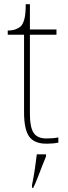

<svg xmlns="http://www.w3.org/2000/svg" viewBox="-20 -677 326 918"><path d="M202 10Q144 10 119.5 -24Q95 -58 95 -141V-511H17V-531Q38 -531 53.5 -536.5Q69 -542 79 -551Q89 -560 96 -584Q103 -608 103 -657H123V-536H250V-511H123V-132Q123 -68 141 -41.5Q159 -15 201 -15Q218 -15 230.5 -16Q243 -17 259 -20V5Q243 8 229.5 9Q216 10 202 10ZM133 208Q141 170 146.5 132Q152 94 156 61H200V71Q191 92 180.5 119.5Q170 147 159.5 174Q149 201 139 221H133Z"/></svg>

Font: Noto Serif Thin
Style: Regular
Weight: 100
Designer: Monotype Design Team
Foundry: Monotype Imaging Inc.
Version: Version 2.015